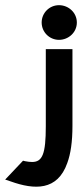

<svg xmlns="http://www.w3.org/2000/svg" viewBox="-128 -641 324 742"><path d="M-87 60C5 93 94 97 132 -11C145 -46 152 -93 152 -155V-451H49V-153C49 -46 36 -15 -4 -15C-11 -15 -21 -16 -31 -18L-39 -20L-108 53ZM100 -487C137 -487 169 -516 169 -554C169 -592 137 -621 100 -621C63 -621 33 -591 33 -554C33 -517 63 -487 100 -487Z"/></svg>

Font: Charger Pro
Style: BlkNar
Weight: 900
Designer: Jasper
Foundry: Cannot Into Space Fonts
Version: Version 1.09